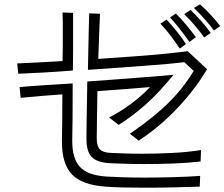

<svg xmlns="http://www.w3.org/2000/svg" viewBox="-20 -853 1044 893"><path d="M975 -711Q958 -735 931.5 -764.5Q905 -794 882 -816L910 -833Q936 -810 960.5 -783.5Q985 -757 1004 -732ZM930 -679Q887 -738 837 -787L866 -807Q890 -784 915.5 -755.5Q941 -727 960 -700ZM60 -558Q101 -560 155.5 -562.5Q210 -565 271 -569Q272 -601 272 -632Q272 -663 272 -691Q272 -720 272 -746.5Q272 -773 271 -795L320 -793Q320 -765 320 -719.5Q320 -674 320 -623Q320 -572 319 -525Q243 -519 179 -515.5Q115 -512 65 -510ZM584 -231Q651 -277 703.5 -320.5Q756 -364 799.5 -412.5Q843 -461 881 -523L837 -564Q776 -556 659 -547.5Q542 -539 389 -528Q390 -581 391 -631.5Q392 -682 393 -723.5Q394 -765 395 -791L445 -789Q443 -743 441 -689Q439 -635 437 -579Q524 -585 606 -591Q688 -597 753 -603.5Q818 -610 853 -615L943 -531Q888 -438 805.5 -350.5Q723 -263 625 -199ZM861 -658Q842 -685 818 -716Q794 -747 771 -772L798 -790Q823 -765 846 -737.5Q869 -710 891 -680ZM816 -627Q797 -656 774 -686.5Q751 -717 726 -743L755 -762Q778 -737 802.5 -706.5Q827 -676 845 -648ZM913 -102Q855 -95 786 -92.5Q717 -90 653 -90Q601 -90 558 -91.5Q515 -93 489 -94Q430 -98 406 -123.5Q382 -149 382 -208Q382 -236 383 -301.5Q384 -367 386 -474Q439 -478 483 -481Q527 -484 570.5 -487.5Q614 -491 666 -495Q718 -499 787 -505Q721 -424 661 -370Q601 -316 532 -272L487 -307Q519 -322 554.5 -345.5Q590 -369 623 -396.5Q656 -424 678 -448Q629 -444 568 -439Q507 -434 433 -429Q432 -355 431 -295.5Q430 -236 430 -208Q430 -174 444 -159Q458 -144 492 -142Q518 -141 556.5 -139.5Q595 -138 640 -138Q705 -138 778 -141.5Q851 -145 915 -155ZM909 15Q855 17 789 18.5Q723 20 657 20Q605 20 556.5 19Q508 18 470 15Q361 7 314.5 -42Q268 -91 268 -194V-205Q269 -239 269.5 -294Q270 -349 270 -414Q225 -411 175.5 -407Q126 -403 76 -398L71 -448Q127 -453 191 -457Q255 -461 318 -465Q318 -362 317.5 -300Q317 -238 316 -204V-197Q316 -115 352 -76.5Q388 -38 473 -32Q505 -30 552 -28.5Q599 -27 651 -27Q719 -27 788.5 -29Q858 -31 911 -35Z"/></svg>

Font: Train One
Style: Regular
Weight: 400
Designer: Fontworks Inc.
Foundry: Fontworks Inc.
Version: Version 1.100